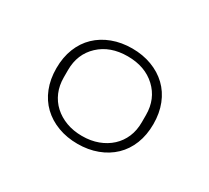

<svg xmlns="http://www.w3.org/2000/svg" viewBox="-80 -612 647 593"><g transform="rotate(30 244.0 -315.0)"><path d="M244 -145Q206 -145 174 -157Q142 -169 119 -191Q96 -213 83.5 -244.5Q71 -276 71 -315Q71 -354 83.5 -385.5Q96 -417 119 -439Q142 -461 174 -473Q206 -485 244 -485Q282 -485 314 -473Q346 -461 369 -439Q392 -417 404.5 -385.5Q417 -354 417 -315Q417 -276 404.5 -244.5Q392 -213 369 -191Q346 -169 314 -157Q282 -145 244 -145ZM244 -173Q275 -173 300.5 -182.5Q326 -192 344.5 -209Q363 -226 373 -249.5Q383 -273 383 -302V-328Q383 -385 344.5 -421Q306 -457 244 -457Q182 -457 143.5 -421Q105 -385 105 -328V-302Q105 -273 115 -249.5Q125 -226 143.5 -209Q162 -192 187.5 -182.5Q213 -173 244 -173Z"/></g></svg>

Font: IBM Plex Sans Devanagari ExtraLight
Style: Regular
Weight: 200
Designer: Mike Abbink, Paul van der Laan, Pieter van Rosmalen, Erin McLaughlin
Foundry: Bold Monday
Version: Version 1.1